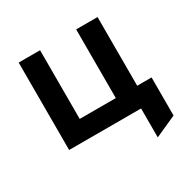

<svg xmlns="http://www.w3.org/2000/svg" viewBox="-153 -657 964 972"><g transform="rotate(-30 328.5 -171.0)"><path d="M78 0V-511H203V-109.5H414V-511H539V-109.5H623V113L498.5 169V0Z"/></g></svg>

Font: Overpass
Style: Bold
Weight: 700
Designer: Delve Withrington, Dave Bailey, Thomas Jockin
Foundry: Delve Fonts LLC
Version: Version 4.000; ttfautohint (v1.8.3)